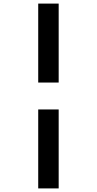

<svg xmlns="http://www.w3.org/2000/svg" viewBox="-20 -830 540 1070"><path d="M193 -370V-810H307V-370ZM193 220V-220H307V220Z"/></svg>

Font: M PLUS Code Latin SemiBold
Style: Regular
Weight: 600
Designer: Coji Morishita
Foundry: UNDERFOREST DESIGN
Version: Version 1.002; ttfautohint (v1.8.3)